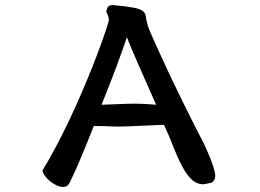

<svg xmlns="http://www.w3.org/2000/svg" viewBox="-20 -695 1040 769"><path d="M150.4 -12.7Q173.8 -50.8 200.7 -101.1Q227.5 -151.4 253.9 -206.5Q280.3 -261.7 305.2 -319.3Q330.1 -377 351.6 -431.2Q373 -485.4 389.6 -531.7Q406.2 -578.1 416 -612.3Q416 -625 412.6 -632.8Q409.2 -640.6 405.3 -648.4Q408.2 -656.2 410.6 -664.6Q413.1 -672.9 429.7 -674.8Q486.3 -669.9 513.7 -664.6Q541 -659.2 551.8 -650.9Q562.5 -642.6 564 -629.4Q565.4 -616.2 571.3 -595.7Q572.3 -587.9 585 -559.1Q597.7 -530.3 616.7 -488.3Q635.7 -446.3 659.7 -395.5Q683.6 -344.7 708.5 -294.4Q733.4 -244.1 756.3 -198.2Q779.3 -152.3 796.9 -119.1Q798.8 -114.3 807.6 -95.2Q816.4 -76.2 825.2 -53.7Q834 -31.2 839.4 -9.3Q844.7 12.7 839.8 22.5Q834 34.2 826.7 36.6Q819.3 39.1 794.9 43Q766.6 43 746.1 22.5Q725.6 2 708 -31.7Q690.4 -65.4 673.8 -108.4Q657.2 -151.4 636.7 -195.3L574.2 -192.4Q513.7 -189.5 481.4 -188.5Q449.2 -187.5 430.2 -188.5Q411.1 -189.5 396.5 -189.9Q381.8 -190.4 355.5 -190.4Q341.8 -155.3 330.1 -126.5Q318.4 -97.7 307.6 -71.8Q296.9 -45.9 286.6 -22.5Q276.4 1 264.6 25.4Q254.9 45.9 248.5 49.8Q242.2 53.7 234.4 53.7Q219.7 53.7 205.6 46.9Q191.4 40 179.2 29.8Q167 19.5 159.2 8.3Q151.4 -2.9 150.4 -12.7ZM386.7 -275.4Q437.5 -277.3 489.7 -279.3Q542 -281.2 605.5 -275.4Q582 -327.1 564.5 -367.7Q546.9 -408.2 532.7 -439.9Q518.6 -471.7 507.8 -497.6Q497.1 -523.4 488.3 -545.9Q472.7 -499 447.8 -432.1Q422.9 -365.2 386.7 -275.4Z"/></svg>

Font: JasonHandwriting4
Style: Regular
Weight: 400
Version: Version 1.01.21